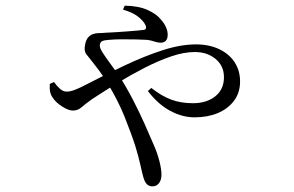

<svg xmlns="http://www.w3.org/2000/svg" viewBox="-20 -591 1040 679"><path d="M519 68Q507 68 499.5 60.5Q492 53 487 36Q483 22 476.5 -7.5Q470 -37 459 -73Q445 -117 421 -177Q397 -237 360 -297Q343 -325 330.5 -341.5Q318 -358 307 -372Q295 -387 285.5 -399Q276 -411 281 -433Q284 -450 291.5 -458.5Q299 -467 309 -470.5Q319 -474 330 -474Q341 -474 350 -475Q392 -477 431 -480Q470 -483 486 -485Q502 -486 494 -503Q488 -516 469 -531.5Q450 -547 415 -557L421 -571Q471 -570 502.5 -555.5Q534 -541 548 -523Q560 -510 566.5 -496Q573 -482 573 -468Q573 -454 566.5 -447Q560 -440 548 -440Q538 -440 526.5 -444Q515 -448 501 -450Q487 -451 462.5 -451.5Q438 -452 412 -452Q386 -452 364 -450Q348 -449 340.5 -445Q333 -441 333 -429Q333 -420 344.5 -402.5Q356 -385 371.5 -364Q387 -343 400 -325Q427 -283 450 -238.5Q473 -194 491.5 -152.5Q510 -111 524 -78Q536 -51 543.5 -22Q551 7 551 27Q551 45 542.5 56.5Q534 68 519 68ZM668 -176Q625 -176 582 -199Q539 -222 503 -269L515 -280Q552 -251 586 -238.5Q620 -226 662 -226Q711 -226 741.5 -250.5Q772 -275 772 -318Q772 -358 742.5 -382.5Q713 -407 669 -407Q630 -407 585 -391.5Q540 -376 492 -351.5Q444 -327 396.5 -298Q349 -269 305 -240Q280 -222 267.5 -211Q255 -200 238 -200Q222 -200 199.5 -214.5Q177 -229 167 -245Q160 -254 157.5 -265.5Q155 -277 156 -294L171 -301Q180 -288 191.5 -277.5Q203 -267 216 -267Q229 -267 246.5 -274Q264 -281 283 -291Q354 -328 423 -360.5Q492 -393 555.5 -413.5Q619 -434 673 -434Q720 -434 755.5 -417Q791 -400 810 -370.5Q829 -341 829 -303Q829 -263 807.5 -234.5Q786 -206 750 -191Q714 -176 668 -176Z"/></svg>

Font: Noto Serif HK ExtraLight
Style: Regular
Weight: 400
Version: Version 2.002-H1;hotconv 1.1.0;makeotfexe 2.6.0